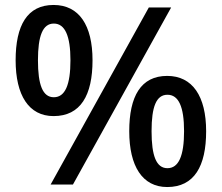

<svg xmlns="http://www.w3.org/2000/svg" viewBox="-20 -744 894 774"><path d="M196 -724C90 -724 43 -642 43 -501C43 -360 96 -276 196 -276C305 -276 353 -360 353 -501C353 -642 299 -724 196 -724ZM670 -714H580L184 0H274ZM197 -649C242 -649 264 -599 264 -501C264 -401 242 -352 197 -352C152 -352 133 -402 133 -501C133 -599 152 -649 197 -649ZM654 -438C548 -438 501 -356 501 -215C501 -74 554 10 654 10C763 10 811 -74 811 -215C811 -356 756 -438 654 -438ZM655 -362C700 -362 722 -314 722 -215C722 -115 700 -66 655 -66C610 -66 591 -116 591 -215C591 -314 610 -362 655 -362Z"/></svg>

Font: Noto Sans Lisu Medium
Style: Regular
Weight: 500
Designer: Monotype Design Team. David Williams.
Foundry: Monotype Imaging Inc.
Version: Version 2.102